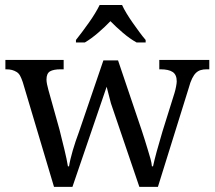

<svg xmlns="http://www.w3.org/2000/svg" viewBox="-20 -728 836 748"><path d="M439.9 -492.7 532.7 -218.3Q538.1 -202.1 544.2 -182.6Q550.3 -163.1 555.9 -144.5Q561.5 -126 566.2 -109.6Q570.8 -93.3 571.8 -80.1H576.2Q581.1 -103 590.3 -137Q599.6 -170.9 612.8 -215.3L659.7 -365.2Q663.6 -377.9 666 -391.1Q668.5 -404.3 668.5 -411.1Q668.5 -437 652.8 -447.5Q637.2 -458 605 -458H600.6V-494.6H795.4V-458H785.2Q771.5 -458 761.5 -454.8Q751.5 -451.7 743.7 -444.3Q735.8 -437 728.5 -422.4Q721.2 -407.7 715.3 -385.3L595.2 0H522.9L412.1 -325.7L395.5 -390.1L262.2 0H190.4L68.8 -407.7Q63.5 -423.3 58.3 -432.9Q53.2 -442.4 44.9 -447.5Q36.6 -452.6 27.1 -455.3Q17.6 -458 2.9 -458H1V-494.6H228V-458H216.8Q188.5 -458 174.8 -450Q161.1 -441.9 161.1 -418Q161.1 -410.2 163.3 -399.4Q165.5 -388.7 168.5 -377.9L211.9 -222.7Q215.8 -206.1 220.9 -186Q226.1 -166 230.7 -146.5Q235.4 -127 239 -110.1Q242.7 -93.3 244.6 -80.1H249Q251 -93.3 254.6 -108.4Q258.3 -123.5 263.4 -141.6Q268.6 -159.7 274.9 -178.2Q281.2 -196.8 287.1 -212.4L382.8 -492.7ZM275.9 -572.3Q287.1 -585.9 299.8 -603.3Q312.5 -620.6 325.7 -638.9Q338.9 -657.2 350.1 -675.8Q361.3 -694.3 368.2 -708.5H455.6Q461.9 -694.3 473.1 -675.8Q484.4 -657.2 497.3 -638.9Q510.3 -620.6 522.9 -603.3Q535.6 -585.9 547.4 -572.3V-562.5H512.2Q485.8 -577.1 458.7 -600.3Q431.6 -623.5 410.2 -645.5Q389.2 -623.5 362.3 -600.3Q335.4 -577.1 310.5 -562.5H275.9Z"/></svg>

Font: MUA Office
Style: Regular
Weight: 400
Designer: Khon Soe Zaw Thu
Foundry: Myanmar Unicode
Version: Version 2.10 June 24, 2017